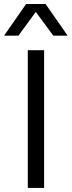

<svg xmlns="http://www.w3.org/2000/svg" viewBox="-64 -928 354 948"><path d="M73.2 0V-680.2H153.8V0ZM-43.9 -752 64.9 -908.2H161.1L270 -752H199.2L112.8 -869.1L26.9 -752Z"/></svg>

Font: TASA Orbiter Deck
Style: Regular
Weight: 400
Designer: Weizhong Zhang
Version: Version 1.000;Glyphs 3.1.2 (3151)